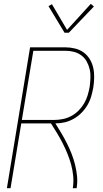

<svg xmlns="http://www.w3.org/2000/svg" viewBox="-20 -982 540 1002"><path d="M16 0 137 -735H321Q346 -735 371 -729Q396 -723 415.5 -709Q435 -695 448 -674Q461 -653 466.5 -628.5Q472 -604 471.5 -578Q471 -552 467 -526Q463 -503 456 -479Q449 -455 436 -433Q423 -411 404.5 -392.5Q386 -374 363.5 -361.5Q341 -349 317 -343.5Q293 -338 269 -338Q285 -313 300 -287.5Q315 -262 328.5 -235.5Q342 -209 353 -181Q364 -153 371.5 -123.5Q379 -94 382 -63Q385 -32 380 0H360Q365 -32 362 -63.5Q359 -95 351 -124Q343 -153 331.5 -181Q320 -209 306.5 -235.5Q293 -262 277.5 -287.5Q262 -313 246 -338H91L35 0ZM262 -356Q284 -356 307 -360.5Q330 -365 351 -376Q372 -387 389.5 -404.5Q407 -422 419 -442.5Q431 -463 437.5 -485Q444 -507 448 -529Q451 -552 452 -575.5Q453 -599 448 -620.5Q443 -642 432.5 -661Q422 -680 404.5 -693Q387 -706 365.5 -711.5Q344 -717 321 -717H154L94 -356ZM339 -811H317L233 -950L251 -960L330 -826L454 -962L470 -948Z"/></svg>

Font: Iosevka Curly Thin Oblique
Style: Regular
Weight: 100
Italic angle: -9°
Monospace: yes
Designer: Belleve Invis
Foundry: Belleve Invis
Version: Version 11.1.0; ttfautohint (v1.8.3)